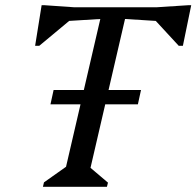

<svg xmlns="http://www.w3.org/2000/svg" viewBox="-20 -718 755 738"><path d="M145 0 149 -17 265 -99 225 -39 376 -690H471L320 -39L296 -100L395 -16L391 0ZM115 -542 140 -698H151L266 -690L256 -646L131 -542ZM138 -631 151 -690H408L398 -647ZM683 -631 430 -647 440 -690H697ZM667 -542 571 -646 581 -690 704 -698H715L683 -542ZM174 -317 186 -372H522L510 -317Z"/></svg>

Font: Platypi Light
Style: Italic
Weight: 300
Italic angle: -13°
Designer: David Sargent
Foundry: Bolt Cutter Type
Version: Version 1.200